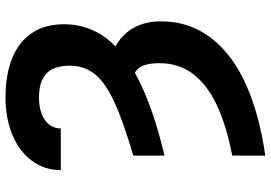

<svg xmlns="http://www.w3.org/2000/svg" viewBox="-160 -596 964 683"><g transform="rotate(-90 321.5 -255.0)"><path d="M428.8 -489.6Q428.8 -526.1 416.5 -550.3Q404.1 -574.5 379 -586.2Q353.8 -597.8 316 -597.8Q282.4 -597.8 257.5 -588.3Q232.5 -578.8 219 -561.1Q205.5 -543.4 205.5 -520.2H57.3Q57.3 -577.8 90.3 -622.7Q123.4 -667.5 182.2 -692.2Q241.1 -716.9 316 -716.9Q396 -716.9 454.4 -693.6Q512.8 -670.4 544.5 -623.7Q576.3 -577.1 576.3 -508.6Q576.3 -423.4 525.4 -356.9Q474.6 -290.5 371.3 -239.8Q268 -189.1 109 -151.3V-262.4Q232.3 -298.7 300.4 -330.2Q368.5 -361.7 398.7 -399.1Q428.8 -436.5 428.8 -489.6ZM586.5 -163.6Q586.5 -61.9 527.2 14.6Q467.9 91.1 361.4 138.8Q254.8 186.5 109 207.2V89.5Q215.2 69.2 287.9 35.2Q360.6 1.1 399.2 -49.6Q437.7 -100.4 437.7 -168.6Q437.7 -203.9 429.9 -225.1Q422 -246.4 404.2 -256.6Q386.5 -266.9 355.1 -268.3L386 -354.1Q446.6 -351.3 492 -328.6Q537.3 -305.9 561.9 -263.9Q586.5 -221.8 586.5 -163.6Z"/></g></svg>

Font: Pretendard Variable
Style: Regular
Weight: 400
Designer: Base glyphs from Inter by Rasmus Andersson; Hangul glyphs from Noto Sans CJK(Source Han Sans) by Jang Soo-young and Kang
Foundry: Kil Hyung-jin
Version: Version 1.100;FEAKit 1.0